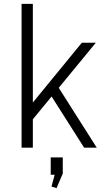

<svg xmlns="http://www.w3.org/2000/svg" viewBox="-20 -760 523 988"><path d="M102 -175 401 -540H473L116 -106ZM91 -740H149V0H91ZM228 -291 271 -326 478 0H413ZM303 50V133L271 208L245 200L273 95L299 139H241V50Z"/></svg>

Font: Pathway Extreme 8pt Thin 12pt
Style: Regular
Weight: 100
Version: Version 1.001;gftools[0.9.26]